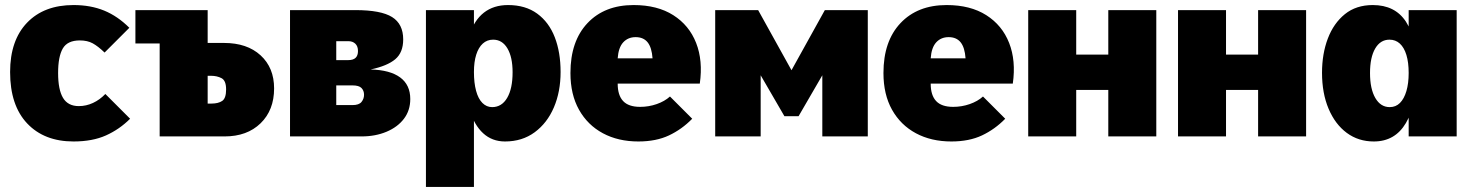

<svg xmlns="http://www.w3.org/2000/svg" viewBox="-20 -540 5829 760"><path d="M495 -70Q453 -28 399.5 -4Q346 20 271 20Q155 20 87.5 -51.5Q20 -123 20 -255Q20 -380 87 -450Q154 -520 271 -520Q339 -520 392.5 -498Q446 -476 492 -430L394 -332Q368 -357 347 -368.5Q326 -380 296 -380Q247 -380 228.5 -348Q210 -316 210 -251Q210 -185 229.5 -152.5Q249 -120 292 -120Q321 -120 348 -132.5Q375 -145 397 -168Z M516 -500H707V-497L674 -368H516ZM612 -500H802V-130H817Q844 -130 859.5 -140.5Q875 -151 875 -186Q875 -221 857 -230.5Q839 -240 815 -240H663V-370H867Q958 -370 1011.5 -321Q1065 -272 1065 -190Q1065 -104 1011.5 -52Q958 0 869 0H612Z M1128 -500H1387Q1488 -500 1532 -472.5Q1576 -445 1576 -384Q1576 -332 1544.5 -305.5Q1513 -279 1447 -265Q1524 -263 1564 -233.5Q1604 -204 1604 -148Q1604 -103 1579 -70Q1554 -37 1510 -18.5Q1466 0 1411 0H1128ZM1358 -302Q1378 -302 1387.5 -311Q1397 -320 1397 -338Q1397 -357 1386.5 -367Q1376 -377 1359 -377H1311V-302ZM1375 -124Q1401 -124 1411 -136.5Q1421 -149 1421 -165Q1421 -181 1411 -191.5Q1401 -202 1375 -202H1311V-124Z M1666 -500H1856V200H1666ZM1979 20Q1928 20 1892.5 -12.5Q1857 -45 1838 -107Q1819 -169 1819 -255Q1819 -342 1838 -401Q1857 -460 1895.5 -490Q1934 -520 1991 -520Q2060 -520 2106.5 -486Q2153 -452 2176 -392.5Q2199 -333 2199 -255Q2199 -177 2172.5 -115Q2146 -53 2096.5 -16.5Q2047 20 1979 20ZM1928 -116Q1966 -116 1987.5 -152.5Q2009 -189 2009 -254Q2009 -314 1988.5 -348.5Q1968 -383 1932 -383Q1908 -383 1891 -367.5Q1874 -352 1865 -323.5Q1856 -295 1856 -255Q1856 -212 1864.5 -180.5Q1873 -149 1889.5 -132.5Q1906 -116 1928 -116Z M2507 20Q2427 20 2366.5 -12.5Q2306 -45 2272 -105.5Q2238 -166 2238 -251Q2238 -377 2305.5 -448.5Q2373 -520 2488 -520Q2582 -520 2645 -480Q2708 -440 2735.5 -370Q2763 -300 2750 -209H2425Q2425 -163 2446.5 -140Q2468 -117 2514 -117Q2548 -117 2579.5 -128Q2611 -139 2632 -158L2720 -70Q2679 -28 2628 -4Q2577 20 2507 20ZM2425 -309H2563Q2560 -352 2543.5 -372.5Q2527 -393 2496 -393Q2466 -393 2447 -372.5Q2428 -352 2425 -309Z M2811 -500H2981L3113 -262L3245 -500H3415V0H3235V-242L3141 -80H3085L2991 -242V0H2811Z M3746 20Q3666 20 3605.5 -12.5Q3545 -45 3511 -105.5Q3477 -166 3477 -251Q3477 -377 3544.5 -448.5Q3612 -520 3727 -520Q3821 -520 3884 -480Q3947 -440 3974.5 -370Q4002 -300 3989 -209H3664Q3664 -163 3685.5 -140Q3707 -117 3753 -117Q3787 -117 3818.5 -128Q3850 -139 3871 -158L3959 -70Q3918 -28 3867 -4Q3816 20 3746 20ZM3664 -309H3802Q3799 -352 3782.5 -372.5Q3766 -393 3735 -393Q3705 -393 3686 -372.5Q3667 -352 3664 -309Z M4050 -500H4240V-324H4367V-500H4557V0H4367V-184H4240V0H4050Z M4643 -500H4833V-324H4960V-500H5150V0H4960V-184H4833V0H4643Z M5418 20Q5357 20 5311 -14Q5265 -48 5239 -109.5Q5213 -171 5213 -252Q5213 -327 5236 -387.5Q5259 -448 5303.5 -484Q5348 -520 5414 -520Q5502 -520 5545 -454.5Q5588 -389 5588 -258Q5588 -126 5545 -53Q5502 20 5418 20ZM5481 -116Q5505 -116 5521.5 -132.5Q5538 -149 5547 -179.5Q5556 -210 5556 -251Q5556 -293 5547 -322.5Q5538 -352 5521 -367.5Q5504 -383 5480 -383Q5444 -383 5423.5 -348Q5403 -313 5403 -251Q5403 -188 5424 -152Q5445 -116 5481 -116ZM5556 0V-500H5746V0Z"/></svg>

Font: Moderustic ExtraBold
Style: Regular
Weight: 800
Designer: Tural Alisoy
Foundry: TAFT Foundry
Version: Version 2.120